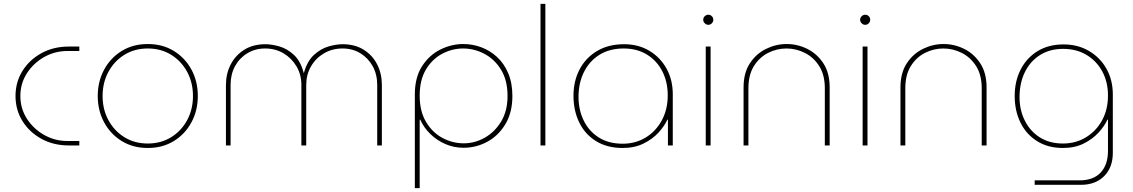

<svg xmlns="http://www.w3.org/2000/svg" viewBox="-20 -750 5843 990"><path d="M335 0Q256 0 194 -34Q132 -68 96 -125.5Q60 -183 60 -255Q60 -327 96 -384.5Q132 -442 194 -476Q256 -510 335 -510H389V-487H327Q263 -487 208 -456Q153 -425 119 -372.5Q85 -320 85 -255Q85 -190 119 -137.5Q153 -85 208 -54Q263 -23 327 -23H389V0Z M742 13Q666 13 608 -22.5Q550 -58 517 -119Q484 -180 484 -255Q484 -330 517 -391Q550 -452 608 -487.5Q666 -523 742 -523Q818 -523 876 -487.5Q934 -452 967 -391.5Q1000 -331 1000 -255Q1000 -180 967 -119Q934 -58 876 -22.5Q818 13 742 13ZM742 -10Q810 -10 862.5 -42.5Q915 -75 945 -130.5Q975 -186 975 -255Q975 -324 945 -379.5Q915 -435 862.5 -467.5Q810 -500 742 -500Q674 -500 621.5 -467.5Q569 -435 539 -379.5Q509 -324 509 -255Q509 -186 539 -130.5Q569 -75 621.5 -42.5Q674 -10 742 -10Z M1145 0V-312Q1145 -370 1169.5 -417.5Q1194 -465 1239.5 -493.5Q1285 -522 1348 -522Q1381 -522 1421 -510.5Q1461 -499 1495.5 -467Q1530 -435 1546 -374H1547Q1564 -435 1599 -467Q1634 -499 1674 -510.5Q1714 -522 1747 -522Q1810 -522 1855.5 -493.5Q1901 -465 1925 -417.5Q1949 -370 1949 -312V0H1925V-312Q1925 -367 1901.5 -409Q1878 -451 1838 -475.5Q1798 -500 1746 -500Q1693 -500 1650.5 -475Q1608 -450 1583.5 -407.5Q1559 -365 1559 -312V0H1534V-312Q1534 -365 1509 -407.5Q1484 -450 1442 -475Q1400 -500 1347 -500Q1296 -500 1255.5 -475.5Q1215 -451 1192 -409Q1169 -367 1169 -312V0Z M2369 -523Q2416 -523 2461 -506.5Q2506 -490 2542.5 -456.5Q2579 -423 2600.5 -372.5Q2622 -322 2622 -255Q2622 -170 2586 -110Q2550 -50 2492.5 -19Q2435 12 2370 12Q2321 12 2277 -7Q2233 -26 2199 -59Q2165 -92 2147 -133H2144V220H2119V-263Q2119 -350 2155.5 -407.5Q2192 -465 2249.5 -494Q2307 -523 2369 -523ZM2368 -500Q2312 -500 2260.5 -473Q2209 -446 2176.5 -392Q2144 -338 2144 -257Q2144 -176 2177 -121Q2210 -66 2262 -38.5Q2314 -11 2371 -11Q2428 -11 2479.5 -40Q2531 -69 2564 -123.5Q2597 -178 2597 -255Q2597 -336 2563.5 -390.5Q2530 -445 2477.5 -472.5Q2425 -500 2368 -500Z M2767 0V-730H2792V0Z M3191 13Q3110 13 3053 -22.5Q2996 -58 2966.5 -119Q2937 -180 2937 -256Q2937 -332 2968.5 -392Q3000 -452 3058.5 -487Q3117 -522 3198 -522Q3272 -522 3328.5 -488Q3385 -454 3417 -396Q3449 -338 3449 -264V0H3424V-133H3421Q3407 -101 3376 -67Q3345 -33 3298.5 -10Q3252 13 3191 13ZM3191 -9Q3257 -9 3309.5 -41Q3362 -73 3392.5 -129.5Q3423 -186 3423 -258Q3423 -328 3395 -382.5Q3367 -437 3316 -468.5Q3265 -500 3196 -500Q3123 -500 3071 -467.5Q3019 -435 2991 -378.5Q2963 -322 2963 -250Q2963 -184 2989.5 -129Q3016 -74 3067 -41.5Q3118 -9 3191 -9Z M3619 0V-510H3644V0ZM3632 -622Q3622 -622 3614 -630Q3606 -638 3606 -648Q3606 -659 3614 -666.5Q3622 -674 3632 -674Q3643 -674 3650.5 -666.5Q3658 -659 3658 -648Q3658 -638 3650.5 -630Q3643 -622 3632 -622Z M3814 0V-299Q3814 -374 3846.5 -423.5Q3879 -473 3930 -498Q3981 -523 4036 -523Q4092 -523 4142.5 -498Q4193 -473 4225.5 -423.5Q4258 -374 4258 -299V0H4233V-295Q4233 -363 4204.5 -408.5Q4176 -454 4130.5 -477Q4085 -500 4035 -500Q3986 -500 3941 -477.5Q3896 -455 3867.5 -409.5Q3839 -364 3839 -295V0Z M4428 0V-510H4453V0ZM4441 -622Q4431 -622 4423 -630Q4415 -638 4415 -648Q4415 -659 4423 -666.5Q4431 -674 4441 -674Q4452 -674 4459.5 -666.5Q4467 -659 4467 -648Q4467 -638 4459.5 -630Q4452 -622 4441 -622Z M4623 0V-299Q4623 -374 4655.5 -423.5Q4688 -473 4739 -498Q4790 -523 4845 -523Q4901 -523 4951.5 -498Q5002 -473 5034.5 -423.5Q5067 -374 5067 -299V0H5042V-295Q5042 -363 5013.5 -408.5Q4985 -454 4939.5 -477Q4894 -500 4844 -500Q4795 -500 4750 -477.5Q4705 -455 4676.5 -409.5Q4648 -364 4648 -295V0Z M5315 203V180H5546Q5618 180 5655.5 139.5Q5693 99 5693 28V-133H5690Q5676 -101 5645 -67Q5614 -33 5568 -10Q5522 13 5461 13Q5383 13 5327 -22.5Q5271 -58 5241.5 -118.5Q5212 -179 5212 -255Q5212 -331 5242.5 -391Q5273 -451 5329.5 -486Q5386 -521 5464 -521Q5538 -521 5595.5 -487Q5653 -453 5685.5 -395Q5718 -337 5718 -263V38Q5718 113 5673.5 158Q5629 203 5553 203ZM5461 -10Q5527 -10 5579.5 -42Q5632 -74 5662.5 -129.5Q5693 -185 5693 -257Q5693 -327 5664 -381Q5635 -435 5583 -466.5Q5531 -498 5462 -498Q5392 -498 5341.5 -465.5Q5291 -433 5264 -377Q5237 -321 5237 -249Q5237 -183 5264 -128.5Q5291 -74 5341 -42Q5391 -10 5461 -10Z"/></svg>

Font: MuseoModerno Thin Thin
Style: Regular
Weight: 250
Version: Version 1.003